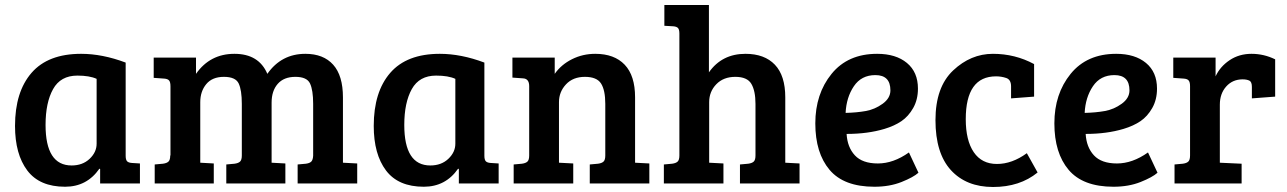

<svg xmlns="http://www.w3.org/2000/svg" viewBox="-20 -733 5141 767"><path d="M482 -483V-111Q482 -95 487.5 -89Q493 -83 507 -82L539 -80V0H380V-58L377 -59Q327 13 240 13Q138 13 89 -52Q40 -117 40 -230Q40 -366 106 -442Q172 -518 304 -518Q389 -518 482 -483ZM366 -159V-418Q338 -431 289 -431Q222 -431 192 -377Q162 -323 162 -234Q162 -72 266 -72Q310 -72 338 -98.5Q366 -125 366 -159Z M594 -422V-503H763V-438Q819 -518 916.5 -518Q1014 -518 1048 -438Q1104 -518 1200 -518Q1272 -518 1311 -474.5Q1350 -431 1350 -344V-83L1407 -80V0H1169V-76L1202 -79Q1217 -81 1223.5 -87.5Q1230 -94 1231 -111V-318Q1231 -373 1218.5 -399.5Q1206 -426 1160 -426Q1114 -426 1089.5 -398Q1065 -370 1065 -323V-83L1120 -80V0H884V-76L917 -79Q932 -81 939 -87.5Q946 -94 946 -112V-318Q946 -373 933.5 -399.5Q921 -426 874.5 -426Q828 -426 804 -397Q780 -368 780 -325V-83L834 -80V0H598V-76L631 -79Q646 -81 653 -87.5Q660 -94 660 -112H661V-388Q661 -405 655.5 -411.5Q650 -418 636 -419Z M1915 -483V-111Q1915 -95 1920.5 -89Q1926 -83 1940 -82L1972 -80V0H1813V-58L1810 -59Q1760 13 1673 13Q1571 13 1522 -52Q1473 -117 1473 -230Q1473 -366 1539 -442Q1605 -518 1737 -518Q1822 -518 1915 -483ZM1799 -159V-418Q1771 -431 1722 -431Q1655 -431 1625 -377Q1595 -323 1595 -234Q1595 -72 1699 -72Q1743 -72 1771 -98.5Q1799 -125 1799 -159Z M2027 -423V-503H2196V-438Q2222 -475 2265 -496.5Q2308 -518 2358 -518Q2434 -518 2475.5 -474.5Q2517 -431 2517 -344V-83L2574 -80V0H2336V-76L2369 -79Q2384 -81 2391 -87.5Q2398 -94 2398 -112V-318Q2398 -373 2381 -399.5Q2364 -426 2316.5 -426Q2269 -426 2241 -396Q2213 -366 2213 -325V-83L2270 -80V0H2032V-76L2065 -79Q2080 -81 2087 -87.5Q2094 -94 2094 -112V-389Q2094 -419 2069 -420Z M2694 -112V-599Q2694 -615 2688.5 -621Q2683 -627 2669 -628L2634 -630V-713H2812V-444Q2864 -518 2958 -518Q3034 -518 3075.5 -474.5Q3117 -431 3117 -344V-83L3174 -80V0H2936V-76L2969 -79Q2984 -81 2991 -87.5Q2998 -94 2998 -112V-318Q2998 -370 2981.5 -398Q2965 -426 2917.5 -426Q2870 -426 2841.5 -396.5Q2813 -367 2813 -325V-83L2870 -80V0H2632V-76L2665 -79Q2680 -81 2687 -87.5Q2694 -94 2694 -112Z M3484 -518Q3559 -518 3603 -481.5Q3647 -445 3647 -379Q3647 -335 3628 -301.5Q3609 -268 3581 -249Q3553 -230 3513 -218Q3446 -198 3362 -198Q3365 -145 3395 -112.5Q3425 -80 3487 -80Q3549 -80 3611 -124L3649 -43Q3629 -25 3581.5 -6Q3534 13 3473 13Q3351 13 3294 -54.5Q3237 -122 3237 -240Q3237 -358 3302 -438Q3367 -518 3484 -518ZM3537 -372Q3537 -433 3477 -433Q3421 -433 3391 -388.5Q3361 -344 3358 -282Q3402 -283 3438.5 -289.5Q3475 -296 3506 -318.5Q3537 -341 3537 -372Z M4082 -121 4125 -44Q4054 14 3947 14Q3840 14 3778.5 -53.5Q3717 -121 3717 -253Q3717 -385 3787.5 -451.5Q3858 -518 3946.5 -518Q4035 -518 4111 -477V-347L4019 -340V-388Q4019 -415 3999.5 -421.5Q3980 -428 3959 -428Q3838 -428 3838 -257Q3838 -172 3870 -125Q3902 -78 3962.5 -78Q4023 -78 4082 -121Z M4439 -518Q4514 -518 4558 -481.5Q4602 -445 4602 -379Q4602 -335 4583 -301.5Q4564 -268 4536 -249Q4508 -230 4468 -218Q4401 -198 4317 -198Q4320 -145 4350 -112.5Q4380 -80 4442 -80Q4504 -80 4566 -124L4604 -43Q4584 -25 4536.5 -6Q4489 13 4428 13Q4306 13 4249 -54.5Q4192 -122 4192 -240Q4192 -358 4257 -438Q4322 -518 4439 -518ZM4492 -372Q4492 -433 4432 -433Q4376 -433 4346 -388.5Q4316 -344 4313 -282Q4357 -283 4393.5 -289.5Q4430 -296 4461 -318.5Q4492 -341 4492 -372Z M4734 -112V-389Q4734 -405 4728.5 -411.5Q4723 -418 4709 -419L4667 -422V-503H4836V-428Q4854 -467 4892 -492.5Q4930 -518 4979.5 -518Q5029 -518 5074 -496V-347L4981 -340V-386Q4981 -406 4971 -411Q4960 -416 4944 -416Q4904 -416 4878.5 -387.5Q4853 -359 4853 -315V-83L4940 -79V0H4672V-76L4705 -79Q4720 -81 4727 -87.5Q4734 -94 4734 -112Z"/></svg>

Font: Bree Serif
Style: Regular
Weight: 400
Designer: Veronika Burian, Jos Scaglione
Foundry: TypeTogether
Version: Version 1.001